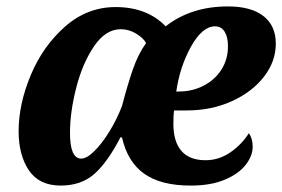

<svg xmlns="http://www.w3.org/2000/svg" viewBox="-20 -568 879 598"><path d="M38 -159Q38 -244 76 -334.5Q114 -425 183 -485.5Q252 -546 340 -546Q438 -546 496 -486Q575 -548 690 -548Q762 -548 800.5 -518Q839 -488 839 -432Q839 -377 802.5 -329.5Q766 -282 702.5 -253Q639 -224 561 -224H522Q520 -211 520 -182Q520 -127 545 -98Q570 -69 620 -69Q662 -69 697.5 -93.5Q733 -118 755 -153Q767 -137 767 -111Q767 -83 745.5 -55Q724 -27 680.5 -8.5Q637 10 574 10Q481 10 429 -27Q377 -64 360 -140H355Q314 -61 273 -25.5Q232 10 169 10Q102 10 70 -37.5Q38 -85 38 -159ZM537 -283Q579 -283 614 -301Q649 -319 669.5 -351Q690 -383 690 -424Q690 -453 679.5 -469.5Q669 -486 650 -486Q610 -486 575 -423Q540 -360 529 -283ZM360 -238Q377 -303 393.5 -351Q410 -399 435 -434Q427 -449 404.5 -463Q382 -477 356 -477Q309 -477 273 -424Q237 -371 217.5 -295Q198 -219 198 -154Q198 -74 233 -74Q250 -74 273.5 -97Q297 -120 320.5 -158Q344 -196 360 -238Z"/></svg>

Font: Noto Serif NarrowExtraBold
Style: Italic
Weight: 800
Width: 4
Italic angle: -12°
Designer: Monotype Design Team
Foundry: Monotype Imaging Inc.
Version: Version 1.001